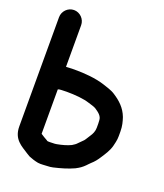

<svg xmlns="http://www.w3.org/2000/svg" viewBox="-173 -850 1030 1208"><g transform="rotate(20 342.0 -246.0)"><path d="M209 -237.5C220.1 -237.5 229.8 -237.8 243.4 -238.5C299.5 -238.4 357.1 -233.8 398.2 -220.1C414.8 -214.9 436.4 -209.3 447.2 -202.5C472.1 -185.9 497.5 -168.4 497.5 -138C497.5 -131.3 498.5 -124.7 498.5 -118V-90C498.5 -66 488.5 -45.5 477.8 -30.2C469.8 -18.8 459.6 0.4 451.5 9.9C443.2 19.5 432 28.1 420.6 40.8C411.9 50.9 403.2 56.2 388.9 65.1C364 77.4 331.2 86.6 298 92.7L285.1 94.5C262.7 94.7 237.2 97.6 232.8 93.2C232.1 92.4 230.8 91.4 229.6 90.8C213.9 83 202.1 74.4 185.5 64L185.5 -233.2C192.3 -235.7 195.4 -237.5 209 -237.5ZM209 -385.5C200.7 -385.5 193.5 -385.2 185.5 -384.4V-663C185.5 -703.2 152.1 -737.5 111.5 -737.5C70.9 -737.5 37.5 -703.2 37.5 -663V68C37.5 155.9 96.2 180.8 142.1 211.4C142.2 211.5 142.4 211.6 142.6 211.7L162.6 223.7C162.9 223.9 163.7 224.3 164.2 224.5C181.5 231.7 204 239.2 226 243.3C249.4 246.7 270.2 242.5 289 242.5C301 242.5 314.1 240.9 325.8 238.2C374.1 227 419 213.9 459.2 195.4C459.4 195.3 459.8 195.1 460.1 194.9L478.1 184.9C496.6 174.4 513.8 158.4 528.1 142.6L540.5 130.2C558.8 114.5 574 95.4 587.6 73.7C604.3 47.7 627.4 15 636.2 -22.2L642.2 -48.2C645.1 -61.3 646.5 -74.4 646.5 -88V-118C646.5 -156.1 638.7 -183.5 629.8 -210.2C609.2 -265 571 -298.9 526.9 -327.4C500.8 -344.8 470.7 -351.7 442 -361.9C384.2 -380.1 313.7 -386.5 240 -386.5C228.7 -386.5 218.2 -385.5 209 -385.5Z"/></g></svg>

Font: Smoothie
Style: SeBd
Weight: 600
Foundry: Cannot Into Space Fonts
Version: Version 0.8